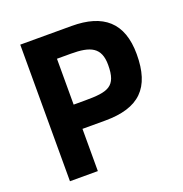

<svg xmlns="http://www.w3.org/2000/svg" viewBox="-123 -785 850 893"><g transform="rotate(-20 302.0 -338.0)"><path d="M327 -676H73V0H211V-209H323C491.8 -209 567 -282.7 567 -449C567 -606.9 482.7 -676 327 -676ZM267 -329H211V-556H280C375.9 -556 425 -535.1 425 -448C425 -340.9 381.7 -329 267 -329Z"/></g></svg>

Font: Fog Sans
Style: Bold
Weight: 700
Foundry: Intel Corporation
Version: Version 1.00